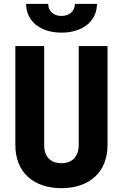

<svg xmlns="http://www.w3.org/2000/svg" viewBox="-20 -970 640 1000"><path d="M300 -800C411 -800 485 -860 485 -950H370C370 -912 342 -887 300 -887C259 -887 231 -912 231 -950H116C116 -860 190 -800 300 -800ZM300 10C448 10 540 -76 540 -214V-730H390V-215C390 -154 356 -120 300 -120C243 -120 210 -154 210 -215V-730H60V-214C60 -75 152 10 300 10Z"/></svg>

Font: JetBrains Mono ExtraBold
Style: Regular
Weight: 800
Monospace: yes
Designer: Philipp Nurullin, Konstantin Bulenkov
Foundry: JetBrains
Version: Version 2.305